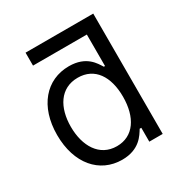

<svg xmlns="http://www.w3.org/2000/svg" viewBox="-170 -860 962 1005"><g transform="rotate(-30 310.5 -357.5)"><path d="M123.6 -727.3V-649.1H448.9V-458.8H441.8C423.3 -487.2 390.6 -552.6 284.1 -552.6C146.3 -552.6 51.1 -443.2 51.1 -271.3C51.1 -98 146.3 11.4 282.7 11.4C387.8 11.4 423.3 -54 441.8 -83.8H451.7V0H532.7V-727.3ZM134.9 -272.7C134.9 -387.8 187.5 -477.3 294 -477.3C396.3 -477.3 450.3 -394.9 450.3 -272.7C450.3 -149.1 394.9 -63.9 294 -63.9C188.9 -63.9 134.9 -156.2 134.9 -272.7Z"/></g></svg>

Font: Magic Ui Pro
Style: Regular
Weight: 400
Designer: Stefan Endress, Andreas Faust
Version: Version 1.000;FEAKit 1.0